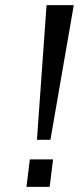

<svg xmlns="http://www.w3.org/2000/svg" viewBox="-20 -731 324 751"><path d="M124.5 -184.1 162.1 -710.9H268.6L177.2 -184.1ZM83.5 0 96.7 -107.4H187.5L174.3 0Z"/></svg>

Font: Ride
Style: Italic
Weight: 400
Version: Version 3.000